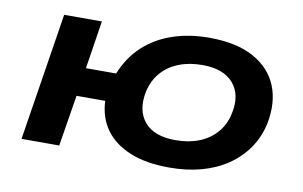

<svg xmlns="http://www.w3.org/2000/svg" viewBox="-60 -613 1156 732"><g transform="rotate(10 518.0 -247.0)"><path d="M631 10Q541 10 479 -15.5Q417 -41 383.5 -87Q350 -133 347 -198H236L204 0H58L136 -494H282L253 -308H370Q396 -373 443 -416.5Q490 -460 554.5 -482Q619 -504 696 -504Q802 -504 868.5 -467.5Q935 -431 961 -367.5Q987 -304 971 -221Q959 -166 929.5 -123.5Q900 -81 856 -51Q812 -21 755.5 -5.5Q699 10 631 10ZM636 -97Q688 -97 728 -113Q768 -129 795 -160Q822 -191 831 -235Q847 -308 809 -352.5Q771 -397 689 -397Q638 -397 597.5 -381Q557 -365 530.5 -334.5Q504 -304 494 -260Q479 -186 516 -141.5Q553 -97 636 -97Z"/></g></svg>

Font: Nunito Sans 10pt Expanded
Style: Bold Italic
Weight: 700
Width: 7
Italic angle: -9°
Designer: Vernon Adams
Foundry: Vernon Adams
Version: Version 3.101;gftools[0.9.27]